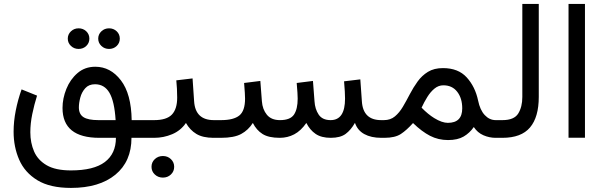

<svg xmlns="http://www.w3.org/2000/svg" viewBox="-20 -692 3032 964"><path d="M336.4 251.5Q231 251.5 167.7 212.9Q104.5 174.3 76.4 110.1Q48.3 45.9 48.3 -30.8Q48.3 -82.5 59.1 -137Q69.8 -191.4 88.4 -243.2L166 -211.9Q151.9 -167 142.1 -119.6Q132.3 -72.3 132.3 -27.8Q132.3 24.9 151.1 68.4Q169.9 111.8 214.4 137.7Q258.8 163.6 336.4 163.6Q450.7 163.6 506.3 121.6Q562 79.6 562 0H479Q293.9 0 293.9 -149.9Q293.9 -197.8 313.2 -245.6Q332.5 -293.5 369.4 -325.2Q406.2 -356.9 458.5 -356.9Q534.7 -356.9 586.9 -288.8Q639.2 -220.7 641.1 -88.9H697.8V0H640.1Q640.1 118.7 559.3 185.1Q478.5 251.5 336.4 251.5ZM474.1 -88.9H560.5Q554.7 -183.1 529.5 -226.1Q504.4 -269 457 -269Q425.8 -269 408 -249Q390.1 -229 383.1 -201.9Q376 -174.8 376 -152.8Q376 -118.7 399.2 -103.8Q422.4 -88.9 474.1 -88.9ZM473.1 -498Q473.1 -519.5 489 -534.7Q504.9 -549.8 527.3 -549.8Q550.3 -549.8 565.9 -534.9Q581.5 -520 581.5 -498Q581.5 -476.1 565.9 -461.2Q550.3 -446.3 527.3 -446.3Q504.9 -446.3 489 -461.4Q473.1 -476.6 473.1 -498ZM320.3 -498Q320.3 -519.5 336.2 -534.7Q352.1 -549.8 374.5 -549.8Q397.5 -549.8 413.1 -534.9Q428.7 -520 428.7 -498Q428.7 -476.1 413.1 -461.2Q397.5 -446.3 374.5 -446.3Q352.1 -446.3 336.2 -461.4Q320.3 -476.6 320.3 -498Z M678.2 -88.9H754.4Q816.4 -88.9 843 -116.7Q869.6 -144.5 869.6 -202.1Q869.6 -225.6 868.4 -246.6Q867.2 -267.6 865.2 -288.6L946.8 -298.3L954.6 -184.1Q960.4 -88.9 1053.7 -88.9H1064V0H1052.7Q998.5 0 966.1 -19.5Q933.6 -39.1 913.6 -74.7Q887.2 -36.1 844.2 -18.1Q801.3 0 754.4 0H678.2ZM740.7 145.5Q740.7 122.6 757.3 106.9Q773.9 91.3 797.9 91.3Q821.8 91.3 838.1 106.9Q854.5 122.6 854.5 145.5Q854.5 168.5 838.1 184.1Q821.8 199.7 797.9 199.7Q773.9 199.7 757.3 184.1Q740.7 168.5 740.7 145.5Z M1640.6 0Q1593.8 0 1564.9 -19.5Q1536.1 -39.1 1518.1 -74.7Q1490.7 -35.2 1457.3 -17.6Q1423.8 0 1384.8 0Q1328.6 0 1298.1 -19.3Q1267.6 -38.6 1249.5 -74.7Q1226.6 -38.6 1190.9 -19.3Q1155.3 0 1089.4 0H1044.4V-88.9H1090.3Q1152.8 -88.9 1181.6 -112.1Q1210.4 -135.3 1210.4 -196.8Q1210.4 -209.5 1209.2 -226.8Q1208 -244.1 1205.6 -275.4L1287.1 -285.6L1294.9 -183.6Q1297.9 -142.6 1320.1 -115.7Q1342.3 -88.9 1385.7 -88.9Q1437.5 -88.9 1456.1 -116.7Q1474.6 -144.5 1474.6 -196.8Q1474.6 -209.5 1473.4 -227.1Q1472.2 -244.6 1469.7 -275.4L1551.3 -285.6L1559.1 -183.6Q1561.5 -144 1580.1 -116.5Q1598.6 -88.9 1640.1 -88.9Q1712.4 -88.9 1712.4 -196.8Q1712.4 -214.4 1711.2 -233.4Q1710 -252.4 1707.5 -283.7L1789.1 -293.5L1796.9 -183.6Q1802.7 -88.9 1893.6 -88.9H1908.2V0H1894.5Q1843.3 0 1809.1 -18.8Q1774.9 -37.6 1762.2 -75.2Q1741.7 -39.1 1715.1 -19.5Q1688.5 0 1640.6 0Z M1910.2 0H1888.7V-88.9H1907.7Q1940.4 -88.9 1962.9 -107.7Q1985.4 -126.5 2002.9 -156.2Q2020.5 -186 2037.8 -219.5Q2055.2 -252.9 2076.7 -282.7Q2098.1 -312.5 2128.7 -331.3Q2159.2 -350.1 2204.1 -350.1Q2280.8 -350.1 2323.2 -303.5Q2365.7 -256.8 2380.4 -187.5Q2390.1 -139.6 2413.8 -114.3Q2437.5 -88.9 2468.8 -88.9H2481.4V0H2468.3Q2437 0 2407.2 -12.9Q2377.4 -25.9 2358.9 -54.2Q2338.4 -24.4 2308.1 -6.6Q2277.8 11.2 2229.5 11.2Q2180.7 11.2 2139.4 -10Q2098.1 -31.2 2053.7 -74.2Q2022 -38.6 1992.7 -19.3Q1963.4 0 1910.2 0ZM2206.1 -263.7Q2181.6 -263.7 2161.6 -247.3Q2141.6 -231 2125.5 -205.1Q2109.4 -179.2 2096.7 -151.4Q2112.8 -134.8 2128.9 -121.6Q2145 -108.4 2160.2 -99.1Q2199.2 -75.2 2228.5 -75.2Q2300.8 -75.2 2300.8 -147.9Q2300.8 -198.7 2275.6 -231.2Q2250.5 -263.7 2206.1 -263.7Z M2461.9 -88.9H2502.9Q2561.5 -88.9 2582 -122.1Q2602.5 -155.3 2602.5 -205.1V-672.4H2685.1V-205.6Q2685.1 -104 2641.1 -52Q2597.2 0 2502.4 0H2461.9Z M2917 -672.4V-0.5H2834.5V-672.4Z"/></svg>

Font: Vazirmatn RD UI FD
Style: Regular
Weight: 400
Designer: Saber Rastikerdar
Foundry: Saber Rastikerdar
Version: Version 33.003